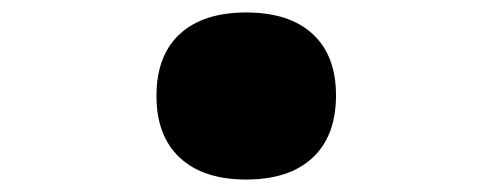

<svg xmlns="http://www.w3.org/2000/svg" viewBox="-20 -276 790 308"><path d="M375 12Q306 12 268.5 -23Q231 -58 231 -122Q231 -187 268.5 -221.5Q306 -256 375 -256Q444 -256 481.5 -221.5Q519 -187 519 -123Q519 -58 481.5 -23Q444 12 375 12Z"/></svg>

Font: Martian Mono SemiExpanded ExtraBold
Style: Regular
Weight: 800
Width: 6
Designer: Roman Shamin
Foundry: Evil Martians
Version: Version 1.000